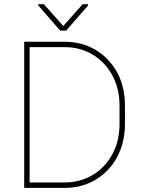

<svg xmlns="http://www.w3.org/2000/svg" viewBox="-20 -914 694 934"><path d="M294.4 0C350.6 0 400.4 -13.2 444.8 -39.6C533.2 -92.3 587.9 -188.5 587.9 -312V-398.9C587.9 -460.9 575.2 -515.1 549.8 -562C523.9 -608.4 489.3 -645 444.8 -671.4C400.4 -697.8 350.6 -710.9 294.4 -710.9H97.7V0ZM294.4 -684.6C345.7 -684.6 391.1 -672.4 431.6 -647.9C511.7 -599.1 561.5 -511.2 561.5 -400.4V-312C561.5 -256.3 549.8 -207 526.9 -164.1C480 -78.1 396.5 -26.4 294.4 -26.4H124V-684.6ZM165.5 -893.6V-888.2L272.9 -765.1H301.8L408.2 -887.2V-893.6H382.3L287.6 -787.6L193.4 -893.6Z"/></svg>

Font: Vazirmatn Thin
Style: Regular
Weight: 100
Designer: Saber Rastikerdar
Foundry: Saber Rastikerdar
Version: Version 33.003